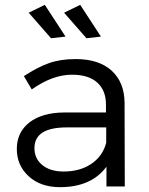

<svg xmlns="http://www.w3.org/2000/svg" viewBox="-20 -774 617 797"><path d="M252 -622.1 191.9 -615.2 99.1 -721.2 166 -753.9ZM398.9 -622.1 338.9 -615.2 246.1 -721.2 313 -753.9ZM498 0H421.9V-82Q359.4 2.9 229 2.9Q148.4 2.9 99.1 -42.2Q49.8 -87.4 49.8 -155.8Q49.8 -225.1 102.3 -265.9Q154.8 -306.6 247.1 -307.1H419.9V-339.8Q419.9 -398.4 383.8 -431.2Q347.7 -463.9 278.8 -463.9Q198.2 -463.9 111.8 -402.8L79.1 -458Q134.8 -494.6 182.6 -511.7Q230.5 -528.8 293.9 -528.8Q390.6 -528.8 443.4 -480.7Q496.1 -432.6 497.1 -348.1ZM244.1 -62Q311.5 -62 358.6 -93.5Q405.8 -125 420.9 -181.2V-245.1H256.8Q123 -245.1 123 -159.2Q123 -115.2 156 -88.6Q189 -62 244.1 -62Z"/></svg>

Font: Montserrat-Arabic Light
Style: Regular
Weight: 300
Designer: Mohamed Gaber
Foundry: Kief Type Foundry
Version: Version 5.008;PS 005.008;hotconv 1.0.88;makeotf.lib2.5.64775